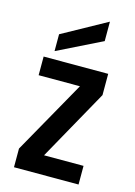

<svg xmlns="http://www.w3.org/2000/svg" viewBox="-121 -861 652 925"><g transform="rotate(15 205.5 -398.5)"><path d="M366 -446V-552H44V-459H250L44 -93V0H366V-93H169ZM88 -591 309 -700V-797L88 -675Z"/></g></svg>

Font: Malmofest Medium
Style: Regular
Weight: 500
Designer: Jonny Pinhorn (Poppins), Kolossal
Version: Version 1.004;Glyphs 3.1.2 (3151)